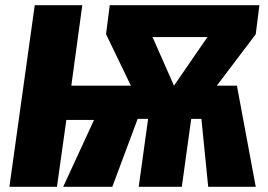

<svg xmlns="http://www.w3.org/2000/svg" viewBox="-20 -715 1025 735"><path d="M959 -584 810 -387H887L959 0H777L751 -260H712L676 0H511L547 -260H507L410 0H222L340 -256H234L198 0H16L113 -695H295L253 -387H481L386 -584L400 -695H973ZM646 -387 774 -573H564Z"/></svg>

Font: Trujillo ExtraBold
Style: Italic
Weight: 800
Italic angle: -8°
Designer: Fira Sans original fonts by bBox Type GmbH, Carrois Corporate GbR, & Edenspiekermann AG / Changes by Cristiano Sobral
Foundry: Fira Sans original fonts by bBox Type GmbH, Carrois Corporate GbR, & Edenspiekermann AG / Changes by Cristiano Sobral
Version: Version 4.301;July 28, 2020;FontCreator 13.0.0.2655 64-bit